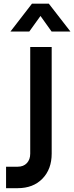

<svg xmlns="http://www.w3.org/2000/svg" viewBox="-20 -1002 398 1029"><path d="M12.5 6.5V-108.5H74.5Q106 -108.5 124 -127.8Q142 -147 142 -178.5V-750H257V-178.5Q257 -95.5 207.5 -44.5Q158 6.5 74.5 6.5ZM36 -833 151.5 -982.5H241.5L357.5 -833H256.5L197 -916.5L137 -833Z"/></svg>

Font: Mohave Light SemiBold
Style: Regular
Weight: 600
Version: Version 2.003